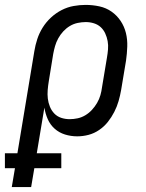

<svg xmlns="http://www.w3.org/2000/svg" viewBox="-76 -548 596 783"><path d="M51 215H-28L-15 138H-56V77H-5L64 -339Q68 -364 76 -388.5Q84 -413 98 -435.5Q112 -458 132 -476.5Q152 -495 175.5 -507Q199 -519 224 -523.5Q249 -528 273 -528Q302 -528 329.5 -522Q357 -516 379 -500.5Q401 -485 416 -462.5Q431 -440 437.5 -413.5Q444 -387 443 -358Q442 -329 438 -301L418 -181Q414 -158 407.5 -135.5Q401 -113 390 -91.5Q379 -70 364 -51Q349 -32 328.5 -18Q308 -4 285 2Q262 8 239 8Q213 8 189 0.5Q165 -7 147 -23Q129 -39 119 -61.5Q109 -84 105 -109L74 77H174V138H64ZM208 -62Q224 -62 240.5 -65.5Q257 -69 272 -78Q287 -87 299 -100Q311 -113 320 -128.5Q329 -144 333.5 -160Q338 -176 340 -192L360 -312Q363 -329 364.5 -346.5Q366 -364 363 -380.5Q360 -397 353 -412Q346 -427 334.5 -437.5Q323 -448 307 -453Q291 -458 274 -458Q258 -458 241 -454.5Q224 -451 209 -442Q194 -433 182 -420Q170 -407 161.5 -391.5Q153 -376 148.5 -360Q144 -344 141 -328L123 -217Q120 -199 118.5 -181Q117 -163 119 -146Q121 -129 127.5 -113Q134 -97 145.5 -85Q157 -73 173.5 -67.5Q190 -62 208 -62Z"/></svg>

Font: Iosevka Fixed
Style: Italic
Weight: 400
Italic angle: -9°
Monospace: yes
Designer: Belleve Invis
Foundry: Belleve Invis
Version: Version 33.2.4